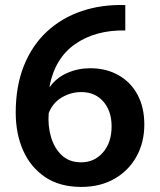

<svg xmlns="http://www.w3.org/2000/svg" viewBox="-20 -726 629 757"><path d="M300 11Q216 11 158.5 -27.5Q101 -66 71.5 -132Q42 -198 42 -282Q42 -387 74.5 -467.5Q107 -548 165.5 -602Q224 -656 303 -682.5Q382 -709 474 -706V-606Q356 -608 276 -552Q196 -496 175 -384H177Q203 -420 245.5 -438.5Q288 -457 336 -457Q398 -457 446.5 -430Q495 -403 522 -353Q549 -303 549 -235Q549 -165 518.5 -109.5Q488 -54 432 -21.5Q376 11 300 11ZM300 -86Q352 -86 386 -125Q420 -164 420 -228Q420 -288 387.5 -325.5Q355 -363 300 -363Q260 -363 224 -342Q188 -321 172 -280Q168 -229 181.5 -184.5Q195 -140 224.5 -113Q254 -86 300 -86Z"/></svg>

Font: Murecho Medium
Style: Regular
Weight: 500
Designer: Neil Summerour
Foundry: Positype
Version: Version 1.010; ttfautohint (v1.8.3)